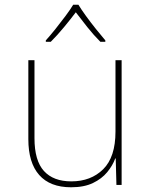

<svg xmlns="http://www.w3.org/2000/svg" viewBox="-20 -783 640 813"><path d="M281 10Q192 10 146 -42Q100 -94 100 -194V-528H126V-198Q126 -103 166 -59Q206 -15 282 -15Q365 -15 417 -66.5Q469 -118 469 -226V-528H495V0H473L470 -112H468Q457 -82 434 -54Q411 -26 373.5 -8Q336 10 281 10ZM174 -612Q193 -633 215 -660.5Q237 -688 257.5 -715.5Q278 -743 290 -763H312Q324 -743 344 -715.5Q364 -688 386 -660.5Q408 -633 426 -612V-606H405Q377 -634 349.5 -668.5Q322 -703 301 -731Q280 -703 251.5 -668.5Q223 -634 195 -606H174Z"/></svg>

Font: Noto Sans Mono Thin
Style: Regular
Weight: 100
Designer: Monotype Design Team
Foundry: Monotype Imaging Inc.
Version: Version 2.014